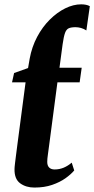

<svg xmlns="http://www.w3.org/2000/svg" viewBox="-20 -855 434 886"><path d="M138.5 10.5Q100 10.5 73 -9.2Q46 -29 47 -75Q47 -78.5 47.5 -85Q48 -91.5 49.5 -103.5Q51 -115.5 53.5 -135.5Q56 -155.5 60 -186L98 -475H35.5L45 -518L109.5 -541L117 -584.5Q127 -639 151.5 -685Q176 -731 209.8 -764.5Q243.5 -798 281 -816.5Q318.5 -835 354.5 -835Q366 -835 376.2 -833Q386.5 -831 394.5 -826.5L378.5 -714.5Q366 -722.5 353.5 -726Q341 -729.5 328.5 -729.5Q308.5 -729.5 297.2 -724.5Q286 -719.5 280 -702.8Q274 -686 269 -651L254.5 -542.5H357L347.5 -475H245L207 -186.5Q203.5 -159 200.8 -140.2Q198 -121.5 198 -108Q198 -90.5 207 -81.8Q216 -73 232 -73Q254 -73 273.8 -81.2Q293.5 -89.5 311 -104.5L322.5 -68.5Q307.5 -50.5 281.8 -32.2Q256 -14 220.5 -1.8Q185 10.5 138.5 10.5Z"/></svg>

Font: Merriweather 48pt ExtraBold
Style: Italic
Weight: 800
Italic angle: -7.8°
Version: Version 2.101